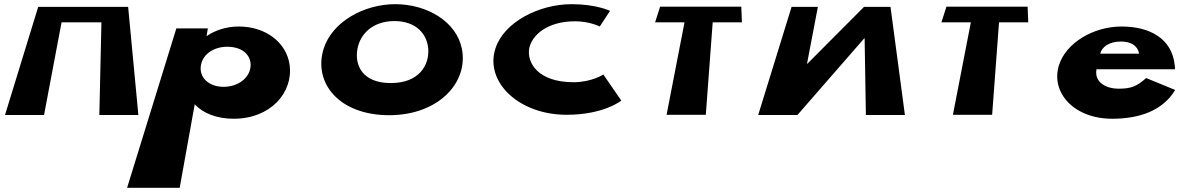

<svg xmlns="http://www.w3.org/2000/svg" viewBox="-20 -552 5720 920"><path d="M275 -445H466L456 -1H643L594 -519H468H289H163L4 -1H191Z M1368 -240C1353 -349 1253 -425 1124 -425C1064 -425 1009 -406 972 -380H970L976 -416H825L589 348H841L913 -52C954 -9 1018 17 1100 17C1277 17 1385 -109 1368 -240ZM1181 -240C1180 -181 1123 -136 1051 -136C981 -136 932 -181 943 -240C952 -293 1005 -328 1069 -328C1136 -328 1181 -293 1181 -240Z M1531 -319C1480 -157 1602 0 1845 0C2081 0 2226 -157 2193 -319C2167 -448 2027 -532 1874 -532C1724 -532 1572 -448 1531 -319ZM1693 -319C1706 -389 1766 -451 1870 -451C1974 -451 2026 -389 2032 -319C2038 -241 1989 -154 1853 -154C1715 -154 1678 -241 1693 -319Z M2728 -158C2559 -158 2503 -251 2516 -321C2529 -383 2601 -450 2736 -450C2805 -450 2854 -425 2854 -425L2903 -500C2903 -500 2838 -532 2719 -532C2564 -532 2395 -447 2354 -320C2302 -161 2464 -2 2695 -2C2874 -2 2957 -70 2957 -70L2871 -195C2871 -195 2815 -158 2728 -158Z M3119 -445H3260L3174 -2H3362L3395 -445H3535L3532 -520H3143Z M4129 -1H4316L4247 -519H4120L3849 -247H3847L3899 -519H3773L3613 -1H3801L4121 -368H4123Z M4491 -445H4632L4546 -2H4734L4767 -445H4907L4904 -520H4515Z M5610 -220C5610 -224 5610 -233 5609 -239C5596 -368 5488 -425 5354 -425C5221 -425 5088 -348 5054 -239C5014 -109 5125 17 5309 17C5444 17 5553 -24 5611 -121L5472 -178C5426 -137 5399 -127 5338 -127C5289 -127 5222 -152 5234 -220ZM5252 -295C5260 -328 5296 -353 5351 -353C5399 -353 5432 -333 5438 -295Z"/></svg>

Font: Hussar Milosc
Style: Bold
Weight: 700
Foundry: Cannot Into Space Fonts
Version: Version 1.02